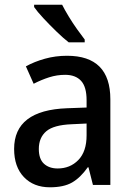

<svg xmlns="http://www.w3.org/2000/svg" viewBox="-20 -786 562 816"><path d="M265 -549Q449 -549 449 -364V0H375L356 -75H353Q322 -31 286.5 -10.5Q251 10 192 10Q123 10 81.5 -33.5Q40 -77 40 -153Q40 -318 266 -326L348 -329V-360Q348 -417 324.5 -442.5Q301 -468 257 -468Q222 -468 189 -457.5Q156 -447 123 -430L90 -504Q126 -524 171 -536.5Q216 -549 265 -549ZM285 -258Q208 -255 176.5 -228Q145 -201 145 -153Q145 -110 167 -90Q189 -70 225 -70Q278 -70 313 -106Q348 -142 348 -211V-261ZM244 -766Q255 -744 272 -716Q289 -688 307.5 -662Q326 -636 340 -618V-606H272Q250 -623 220.5 -651.5Q191 -680 164.5 -708.5Q138 -737 125 -756V-766Z"/></svg>

Font: Noto Sans Sinhala SemiCondensed Medium
Style: Regular
Weight: 500
Width: 4
Designer: Jelle Bosma - Monotype Design Team
Foundry: Monotype Imaging Inc.
Version: Version 2.006; ttfautohint (v1.8.4.7-5d5b)